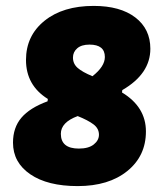

<svg xmlns="http://www.w3.org/2000/svg" viewBox="-20 -618 556 650"><path d="M297 -598Q387 -598 438 -559Q489 -520 489 -453Q489 -368 394 -313L393 -305Q474 -256 474 -173Q474 -90 411 -39Q348 12 243 12Q141 12 82.5 -28Q24 -68 24 -135Q24 -186 52.5 -219.5Q81 -253 141 -275L142 -283Q68 -329 68 -415Q68 -497 130.5 -547.5Q193 -598 297 -598ZM283 -467Q256 -467 241.5 -454.5Q227 -442 227 -423Q227 -402 243 -388Q259 -374 293 -360Q335 -393 335 -425Q335 -467 283 -467ZM243 -225Q186 -204 186 -165Q186 -115 247 -115Q280 -115 297.5 -129Q315 -143 315 -162Q315 -183 296.5 -197Q278 -211 243 -225Z"/></svg>

Font: Alegreya Sans Black
Style: Italic
Weight: 900
Italic angle: -7°
Designer: Juan Pablo del Peral
Foundry: Huerta Tipografica
Version: Version 2.007